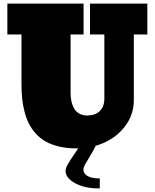

<svg xmlns="http://www.w3.org/2000/svg" viewBox="-20 -812 862 1069"><path d="M725.1 -253.9Q725.1 -176.8 680.2 -114.5Q635.3 -52.2 563 -19Q490.7 14.2 407.2 14.2Q354 14.2 310.5 4.2Q267.1 -5.9 235.6 -23.4Q204.1 -41 180.2 -67.4Q156.2 -93.8 141.1 -123.5Q126 -153.3 116.5 -190.4Q106.9 -227.5 103.3 -264.2Q99.6 -300.8 99.6 -343.8V-620.1H21V-792H445.3V-620.1H373V-293Q373 -269 377.7 -248Q382.3 -227.1 392.3 -208.7Q402.3 -190.4 421.1 -179.7Q439.9 -168.9 465.3 -168.9Q510.3 -168.9 535.6 -193.8Q561 -218.8 561 -261.7V-620.1H481V-792H800.3V-620.1H725.1ZM512.7 0Q498.5 29.3 480 59.1Q461.4 88.9 452.9 104.7Q444.3 120.6 444.3 132.3Q444.3 153.8 466.3 167.5Q488.3 181.2 535.6 181.6V236.8H525.4Q451.2 236.8 398.2 208Q345.2 179.2 345.2 139.2Q345.2 131.3 347.7 123.5Q350.1 115.7 357.9 102.1Q365.7 88.4 372.1 78.6Q378.4 68.8 395.8 43.5Q413.1 18.1 424.8 0Z"/></svg>

Font: Bevan
Style: Regular
Weight: 400
Foundry: vernon adams
Version: Version 1.000